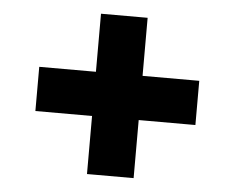

<svg xmlns="http://www.w3.org/2000/svg" viewBox="-43 -591 759 621"><g transform="rotate(5 336.5 -280.5)"><path d="M260.7 -20.5H412.1V-209H596.2V-352.5H412.1V-541H260.7V-352.5H76.7V-209H260.7Z"/></g></svg>

Font: Raveo Display Display ExtraBold
Style: Regular
Weight: 800
Designer: Jakub Foglar, Rasmus Andersson (Inter)
Foundry: Jakubfoglar.com
Version: Version 1.100;Glyphs 3.2.3 (3260)